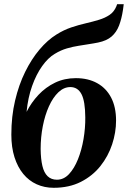

<svg xmlns="http://www.w3.org/2000/svg" viewBox="-20 -882 609 914"><path d="M569 -862 565.5 -835.5Q559 -792.5 546.8 -760.5Q534.5 -728.5 511.2 -708.2Q488 -688 447 -679.5Q437 -677.5 425.5 -675.5Q414 -673.5 401 -671.5Q381 -668 354.2 -664Q327.5 -660 298.2 -651.5Q269 -643 240.5 -625.5Q209 -607 180.8 -567.5Q152.5 -528 132.8 -472.5Q113 -417 106.5 -349.5Q129 -394 163.2 -430.5Q197.5 -467 242.2 -488.5Q287 -510 341 -510Q399.5 -510 442.5 -486.2Q485.5 -462.5 509 -417.5Q532.5 -372.5 532.5 -308Q532.5 -251.5 513.8 -194.8Q495 -138 457.8 -91.2Q420.5 -44.5 364.8 -16.2Q309 12 235.5 12Q191.5 12 154.5 -4.8Q117.5 -21.5 90.8 -54Q64 -86.5 49 -133.5Q34 -180.5 34 -241Q34 -328 51.8 -403.2Q69.5 -478.5 99.8 -539.8Q130 -601 168.2 -646.2Q206.5 -691.5 248.5 -717.5Q283.5 -739.5 319.2 -751.5Q355 -763.5 388.8 -771.2Q422.5 -779 451.2 -787.8Q480 -796.5 501.5 -811Q523 -825.5 534 -852L537.5 -862ZM315 -467.5Q284 -467.5 258 -442.8Q232 -418 213 -376Q194 -334 183.8 -281.5Q173.5 -229 173.5 -173Q174 -125 181.8 -92.2Q189.5 -59.5 206.8 -43Q224 -26.5 251 -26.5Q283.5 -26.5 308.5 -53.2Q333.5 -80 351 -123.5Q368.5 -167 377.5 -219.5Q386.5 -272 386 -323Q385.5 -400.5 367.8 -434Q350 -467.5 315 -467.5Z"/></svg>

Font: Merriweather 96pt
Style: Bold Italic
Weight: 700
Italic angle: -7.8°
Version: Version 2.101